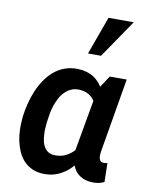

<svg xmlns="http://www.w3.org/2000/svg" viewBox="-91 -885 768 963"><g transform="rotate(10 293.5 -403.5)"><path d="M526.4 -528.3H439.9L401.4 -469.7Q393.1 -483.4 382.3 -494.6Q371.6 -505.9 359.4 -514.2Q341.8 -525.4 321 -531.5Q300.3 -537.6 277.3 -538.1Q239.7 -539.1 209 -527.6Q178.2 -516.1 153.8 -495.1Q129.9 -474.1 111.3 -446.5Q92.8 -418.9 79.6 -387.2Q66.4 -355.5 58.1 -322.3Q49.8 -289.1 45.9 -257.8L44.9 -247.1Q42 -219.2 42.7 -189.5Q43.5 -159.7 49.3 -131.3Q55.2 -103.5 66.4 -78.1Q77.6 -52.7 95.7 -33.2Q113.8 -14.2 139.4 -2.4Q165 9.3 198.7 9.8Q227.1 10.3 251 3.4Q274.9 -3.4 295.9 -17.1Q309.1 -24.9 321.3 -35.6Q333.5 -46.4 344.2 -58.6Q350.1 -41.5 360.1 -29.1Q370.1 -16.6 382.8 -8.8Q396.5 0.5 413.6 4.9Q430.7 9.3 449.2 9.3Q464.8 9.8 478.8 6.6Q492.7 3.4 505.9 -2.9L503.9 -99.1Q498.5 -98.1 493.4 -97.2Q488.3 -96.2 482.4 -97.2Q472.7 -97.7 467.8 -103.5Q462.9 -109.4 461.4 -117.7Q460.9 -120.1 460.7 -123.3Q460.4 -126.5 460.4 -129.4Q460.4 -135.3 461.2 -140.9Q461.9 -146.5 462.4 -151.4ZM168.9 -245.1 170.4 -255.9Q172.4 -273.9 176.3 -294.7Q180.2 -315.4 187 -335.9Q194.3 -356 203.9 -374.5Q213.4 -393.1 227.5 -406.7Q241.2 -420.9 259 -429.2Q276.9 -437.5 300.3 -437Q314 -436.5 326.4 -433.3Q338.9 -430.2 349.6 -423.8Q358.4 -418.9 366.2 -411.4Q374 -403.8 380.4 -394L334.5 -134.8Q325.7 -125.5 316.2 -118.2Q306.6 -110.8 296.4 -105.5Q283.2 -98.1 268.6 -94.7Q253.9 -91.3 236.8 -91.8Q217.3 -92.3 204.3 -100.1Q191.4 -107.9 183.6 -120.1Q175.3 -132.8 171.6 -148.7Q168 -164.6 167 -181.6Q165.5 -198.2 166.5 -214.8Q167.5 -231.4 168.9 -245.1ZM382.8 -817.4 312.5 -623.5H378.9L511.2 -817.4Z"/></g></svg>

Font: Roboto Mono SemiBold
Style: Italic
Weight: 600
Italic angle: -10°
Monospace: yes
Designer: Google
Version: Version 3.000